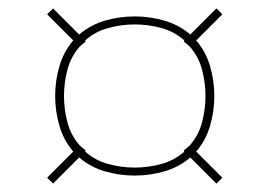

<svg xmlns="http://www.w3.org/2000/svg" viewBox="-20 -568 640 456"><path d="M494 -132 432 -194Q405 -171 370.5 -161Q336 -151 300 -151Q264 -151 229.5 -161Q195 -171 168 -194L106 -132L92 -146L154 -208Q131 -235 121 -269.5Q111 -304 111 -340Q111 -376 121 -410.5Q131 -445 154 -472L92 -534L106 -548L168 -486Q195 -509 229.5 -519Q264 -529 300 -529Q336 -529 370.5 -519Q405 -509 432 -486L494 -548L508 -534L446 -472Q469 -445 479 -410.5Q489 -376 489 -340Q489 -304 479 -269.5Q469 -235 446 -208L508 -146ZM300 -170Q332 -170 363 -178.5Q394 -187 418 -208L416 -210L431 -223Q452 -247 460 -278Q468 -309 468 -340Q468 -371 460 -402Q452 -433 431 -457L416 -470L418 -472Q394 -493 363 -501.5Q332 -510 300 -510Q268 -510 237 -501.5Q206 -493 182 -472L184 -470L169 -457Q148 -433 140 -402Q132 -371 132 -340Q132 -309 140 -278Q148 -247 169 -223L184 -210L182 -208Q206 -187 237 -178.5Q268 -170 300 -170Z"/></svg>

Font: Iosevka SS04 Thin Extended
Style: Regular
Weight: 100
Width: 7
Monospace: yes
Designer: Belleve Invis
Foundry: Belleve Invis
Version: Version 19.0.0; ttfautohint (v1.8.4)